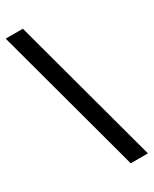

<svg xmlns="http://www.w3.org/2000/svg" viewBox="-208 -771 729 910"><g transform="rotate(-30 156.0 -316.0)"><path d="M218 88 0 -720H94L312 88Z"/></g></svg>

Font: Mukta Vaani
Style: Bold
Weight: 700
Designer: Noopur Datye, Girish Dalvi, Yashodeep Gholap, Pallavi Karambelkar
Foundry: Ek Type
Version: Version 2.538;PS 1.000;hotconv 16.6.51;makeotf.lib2.5.65220;